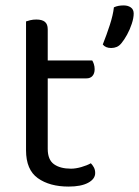

<svg xmlns="http://www.w3.org/2000/svg" viewBox="-20 -675 513 708"><path d="M76 -264H156V-126Q156 -86 179 -69.5Q202 -53 242 -53Q259 -53 280 -59Q301 -65 315 -73Q321 -67 326 -58Q331 -49 331 -37Q331 -15 305 -1Q279 13 233 13Q163 13 119.5 -18Q76 -49 76 -121ZM117 -386V-452H320Q323 -448 326 -439Q329 -430 329 -420Q329 -404 321 -395Q313 -386 299 -386ZM156 -234H76V-596Q81 -598 91.5 -600.5Q102 -603 114 -603Q135 -603 145.5 -594.5Q156 -586 156 -567ZM428 -516Q420 -506 410.5 -502Q401 -498 390 -498Q369 -498 359 -511Q373 -546 385 -583Q397 -620 400 -648Q409 -652 417.5 -653.5Q426 -655 436 -655Q452 -655 462.5 -647.5Q473 -640 473 -625Q473 -609 466 -587.5Q459 -566 448.5 -547Q438 -528 428 -516Z"/></svg>

Font: Baloo Tammudu 2
Style: Regular
Weight: 400
Designer: Maithili Shingre, Omkar Shende and Ek Type
Foundry: Ek Type
Version: Version 1.700